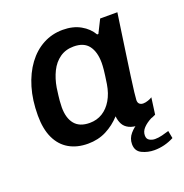

<svg xmlns="http://www.w3.org/2000/svg" viewBox="-121 -630 845 881"><g transform="rotate(-20 301.5 -189.5)"><path d="M210 10Q157 10 118 -12.5Q79 -35 58 -79.5Q37 -124 37 -190Q37 -265 55 -325.5Q73 -386 105.5 -430Q138 -474 182 -497.5Q226 -521 278 -521Q328 -521 364.5 -500.5Q401 -480 420 -447H426L458 -511H542Q536 -470 528.5 -418.5Q521 -367 513.5 -314.5Q506 -262 499.5 -216Q493 -170 489.5 -139.5Q486 -109 486 -102Q486 -89 493 -83Q500 -77 511 -77Q522 -77 535 -81.5Q548 -86 555 -91L544 -10Q531 -3 509 3.5Q487 10 461 10Q430 10 410.5 0.5Q391 -9 382 -26Q373 -43 371 -65Q340 -31 300 -10.5Q260 10 210 10ZM250 -77Q285 -77 312.5 -94Q340 -111 358.5 -142.5Q377 -174 384 -217Q391 -263 393 -283.5Q395 -304 395 -318Q395 -371 372 -401.5Q349 -432 299 -432Q260 -432 231.5 -412Q203 -392 186 -357.5Q169 -323 162 -281Q156 -238 154.5 -219.5Q153 -201 153 -188Q153 -135 177 -106Q201 -77 250 -77ZM486 142Q454 142 426 128.5Q398 115 398 81Q398 53 416.5 31.5Q435 10 457 -1H522Q497 12 482 28Q467 44 467 64Q467 81 479.5 88Q492 95 506 95Q523 95 541 90.5Q559 86 575 81L582 118Q559 130 535 136Q511 142 486 142Z"/></g></svg>

Font: Chivo Medium
Style: Italic
Weight: 500
Italic angle: -8.05°
Designer: Hector Gatti
Foundry: Omnibus-Type
Version: Version 2.002